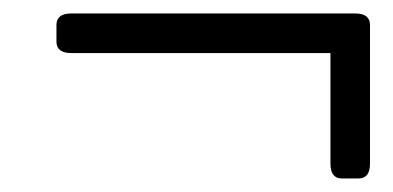

<svg xmlns="http://www.w3.org/2000/svg" viewBox="-20 -473 582 284"><path d="M85.4 -394.5Q63.5 -394.5 63.5 -411.6V-436Q63.5 -453.1 85.4 -453.1H505.4Q527.3 -453.1 527.3 -436V-231Q527.3 -209 510.3 -209H485.8Q468.8 -209 468.8 -231V-394.5Z"/></svg>

Font: Istok Web
Style: Italic
Weight: 400
Italic angle: -13°
Designer: Andrey V. Panov
Foundry: Andrey V. Panov
Version: Version 1.0.2g